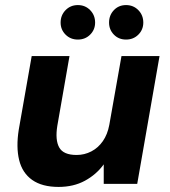

<svg xmlns="http://www.w3.org/2000/svg" viewBox="-20 -725 670 757"><path d="M211 12Q146 12 107 -15.5Q68 -43 55.5 -94Q43 -145 54 -214L105 -504H254L206 -229Q197 -173 213.5 -143.5Q230 -114 282 -114Q313 -114 340 -128Q367 -142 385.5 -168.5Q404 -195 411 -233L459 -504H609L521 0H389V-77Q360 -37 315 -12.5Q270 12 211 12ZM287 -569Q258 -569 238.5 -588.5Q219 -608 219 -636Q219 -665 238.5 -685Q258 -705 287 -705Q316 -705 335.5 -685Q355 -665 355 -636Q355 -608 335.5 -588.5Q316 -569 287 -569ZM477 -569Q448 -569 429 -588.5Q410 -608 410 -636Q410 -665 429 -685Q448 -705 477 -705Q506 -705 525.5 -685Q545 -665 545 -636Q545 -608 525.5 -588.5Q506 -569 477 -569Z"/></svg>

Font: DM Sans Black
Style: Italic
Weight: 900
Italic angle: -10°
Designer: Colophon Foundry, Jonny Pinhorn
Foundry: Colophon Foundry
Version: Version 4.004;gftools[0.9.30]